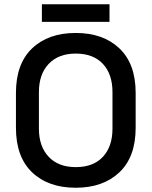

<svg xmlns="http://www.w3.org/2000/svg" viewBox="-20 -869 713 903"><path d="M336 14Q207 14 131 -58.5Q55 -131 55 -268V-432Q55 -569 131 -641.5Q207 -714 336 -714Q465 -714 541.5 -641.5Q618 -569 618 -432V-268Q618 -131 541.5 -58.5Q465 14 336 14ZM336 -83Q419 -83 464 -131.5Q509 -180 509 -264V-436Q509 -520 464 -568.5Q419 -617 336 -617Q255 -617 209 -568.5Q163 -520 163 -436V-264Q163 -180 209 -131.5Q255 -83 336 -83ZM177 -766V-849H495V-766Z"/></svg>

Font: Space Grotesk Light Medium
Style: Regular
Weight: 500
Version: Version 2.000